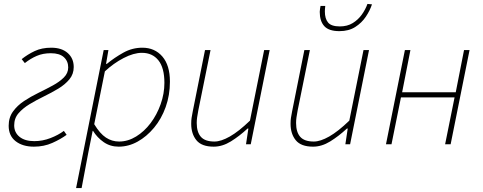

<svg xmlns="http://www.w3.org/2000/svg" viewBox="-20 -732 2448 974"><path d="M152 12Q95 12 59.5 -15.5Q24 -43 24 -94Q24 -136 46 -166.5Q68 -197 102 -219.5Q136 -242 175 -261Q214 -280 248 -298.5Q282 -317 304 -339Q326 -361 326 -390Q326 -422 304 -442Q282 -462 238 -462Q198 -462 166.5 -448.5Q135 -435 106 -412L90 -432Q120 -456 156 -473Q192 -490 240 -490Q293 -490 323.5 -463Q354 -436 354 -392Q354 -356 332 -329.5Q310 -303 276 -282.5Q242 -262 203 -243Q164 -224 130 -203.5Q96 -183 74 -157.5Q52 -132 52 -96Q52 -60 79 -38Q106 -16 154 -16Q196 -16 236 -31.5Q276 -47 304 -68L318 -48Q288 -26 245.5 -7Q203 12 152 12Z M366 222 506 -478H530L518 -408H522Q561 -440 606 -465Q651 -490 702 -490Q765 -490 803.5 -445.5Q842 -401 842 -318Q842 -249 820.5 -189Q799 -129 761.5 -84Q724 -39 678 -13.5Q632 12 582 12Q539 12 506 -11Q473 -34 452 -68H450L428 42L394 222ZM584 -14Q629 -14 670.5 -39.5Q712 -65 744 -107.5Q776 -150 795 -203.5Q814 -257 814 -312Q814 -388 783.5 -426Q753 -464 700 -464Q658 -464 607 -437.5Q556 -411 512 -370L458 -102Q487 -54 517.5 -34Q548 -14 584 -14Z M1064 12Q1003 12 976.5 -20.5Q950 -53 950 -104Q950 -122 952 -134.5Q954 -147 958 -168L1020 -478H1048L986 -172Q982 -150 980 -136.5Q978 -123 978 -108Q978 -62 999 -38Q1020 -14 1068 -14Q1101 -14 1146 -39.5Q1191 -65 1248 -120L1320 -478H1348L1252 0H1228L1240 -80H1236Q1194 -41 1151 -14.5Q1108 12 1064 12Z M1568 12Q1507 12 1480.5 -20.5Q1454 -53 1454 -104Q1454 -122 1456 -134.5Q1458 -147 1462 -168L1524 -478H1552L1490 -172Q1486 -150 1484 -136.5Q1482 -123 1482 -108Q1482 -62 1503 -38Q1524 -14 1572 -14Q1605 -14 1650 -39.5Q1695 -65 1752 -120L1824 -478H1852L1756 0H1732L1744 -80H1740Q1698 -41 1655 -14.5Q1612 12 1568 12ZM1702 -574Q1648 -574 1625 -599.5Q1602 -625 1602 -672Q1602 -678 1603.5 -687Q1605 -696 1606 -702H1630Q1629 -692 1628.5 -685.5Q1628 -679 1628 -674Q1628 -637 1644.5 -617.5Q1661 -598 1704 -598Q1742 -598 1769.5 -615Q1797 -632 1815.5 -658Q1834 -684 1844 -712L1867 -710Q1857 -679 1836 -647.5Q1815 -616 1782 -595Q1749 -574 1702 -574Z M1938 0 2034 -478H2062L2020 -264H2292L2334 -478H2362L2266 0H2238L2286 -238H2014L1966 0Z"/></svg>

Font: Source Sans 3 VF
Style: Italic
Weight: 200
Italic angle: -11°
Designer: Paul D. Hunt
Foundry: Adobe Systems Incorporated
Version: Version 3.042;hotconv 1.0.118;makeotfexe 2.5.65603